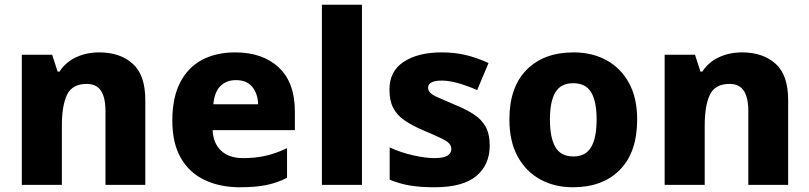

<svg xmlns="http://www.w3.org/2000/svg" viewBox="-20 -780 3415 810"><path d="M399 -559Q486 -559 539.5 -511.5Q593 -464 593 -358V0H425V-311Q425 -368 406 -397Q387 -426 346 -426Q285 -426 263 -380.5Q241 -335 241 -250V0H72V-549H200L223 -478H231Q257 -518 301 -538.5Q345 -559 399 -559Z M972 -559Q1088 -559 1156 -495.5Q1224 -432 1224 -309V-231H877Q879 -177 912 -145Q945 -113 1006 -113Q1058 -113 1101.5 -123Q1145 -133 1191 -155V-30Q1150 -9 1104.5 0.5Q1059 10 992 10Q909 10 844.5 -20Q780 -50 743.5 -112.5Q707 -175 707 -271Q707 -368 740 -432Q773 -496 832.5 -527.5Q892 -559 972 -559ZM975 -442Q936 -442 910.5 -417.5Q885 -393 880 -340H1069Q1068 -383 1045 -412.5Q1022 -442 975 -442Z M1507 0H1338V-760H1507Z M2046 -166Q2046 -85 1989.5 -37.5Q1933 10 1813 10Q1755 10 1711.5 3Q1668 -4 1624 -22V-158Q1672 -136 1724 -124.5Q1776 -113 1812 -113Q1850 -113 1867 -123Q1884 -133 1884 -151Q1884 -164 1875.5 -174Q1867 -184 1841.5 -196.5Q1816 -209 1766 -230Q1717 -251 1685.5 -273Q1654 -295 1638.5 -325.5Q1623 -356 1623 -402Q1623 -480 1683.5 -519.5Q1744 -559 1844 -559Q1897 -559 1944 -548Q1991 -537 2041 -514L1993 -400Q1952 -418 1913.5 -429Q1875 -440 1844 -440Q1786 -440 1786 -410Q1786 -399 1794.5 -389.5Q1803 -380 1827.5 -369Q1852 -358 1899 -338Q1946 -319 1979 -297.5Q2012 -276 2029 -245Q2046 -214 2046 -166Z M2668 -276Q2668 -138 2595.5 -64Q2523 10 2397 10Q2319 10 2258.5 -23.5Q2198 -57 2163.5 -120.5Q2129 -184 2129 -276Q2129 -412 2201.5 -485.5Q2274 -559 2400 -559Q2478 -559 2538.5 -526Q2599 -493 2633.5 -430Q2668 -367 2668 -276ZM2300 -276Q2300 -199 2323 -159.5Q2346 -120 2399 -120Q2451 -120 2474 -159.5Q2497 -199 2497 -276Q2497 -352 2474 -390.5Q2451 -429 2398 -429Q2346 -429 2323 -390.5Q2300 -352 2300 -276Z M3111 -559Q3198 -559 3251.5 -511.5Q3305 -464 3305 -358V0H3137V-311Q3137 -368 3118 -397Q3099 -426 3058 -426Q2997 -426 2975 -380.5Q2953 -335 2953 -250V0H2784V-549H2912L2935 -478H2943Q2969 -518 3013 -538.5Q3057 -559 3111 -559Z"/></svg>

Font: Noto Sans Gujarati ExtraBold
Style: Regular
Weight: 800
Designer: Jelle Bosma - Monotype Design Team, Universal Thirst
Foundry: Monotype Imaging Inc.
Version: Version 2.106; ttfautohint (v1.8.4.7-5d5b)